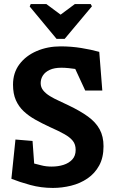

<svg xmlns="http://www.w3.org/2000/svg" viewBox="-20 -920 568 944"><path d="M131 -900H208L278 -848L348 -900H426L432 -889L298 -729H258L126 -888ZM240 4Q182 4 129 -10.5Q76 -25 36 -41L56 -234L140 -227L148 -116Q161 -113 183.5 -107Q206 -101 234 -101Q266 -101 292.5 -109.5Q319 -118 335.5 -136Q352 -154 352 -183Q352 -210 338 -227.5Q324 -245 296.5 -260.5Q269 -276 226 -295Q187 -313 154 -331.5Q121 -350 96.5 -373Q72 -396 58 -427.5Q44 -459 44 -504Q44 -562 75.5 -604Q107 -646 160.5 -669Q214 -692 278 -692Q330 -692 379.5 -684Q429 -676 468 -665L483 -475H399L350 -581Q337 -583 318 -585Q299 -587 282 -587Q247 -587 224.5 -576.5Q202 -566 191 -549Q180 -532 180 -511Q180 -491 192.5 -475.5Q205 -460 225.5 -447.5Q246 -435 269.5 -424.5Q293 -414 315 -403Q374 -375 412.5 -347Q451 -319 470 -284Q489 -249 489 -201Q489 -145 467.5 -106Q446 -67 410 -42.5Q374 -18 329.5 -7Q285 4 240 4Z"/></svg>

Font: Kreon Light
Style: Bold
Weight: 700
Version: Version 2.002